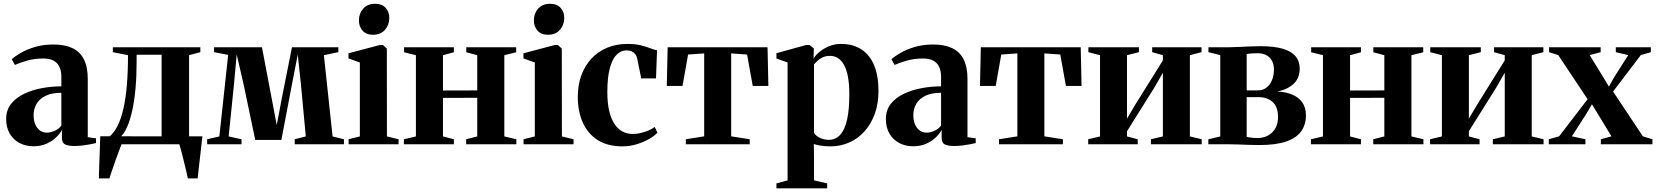

<svg xmlns="http://www.w3.org/2000/svg" viewBox="-20 -762 8747 1014"><path d="M157 10.5Q115.5 10.5 83 -6.8Q50.5 -24 31.5 -56.2Q12.5 -88.5 12.5 -133.5Q12.5 -181 39 -214Q65.5 -247 108.5 -267.2Q151.5 -287.5 202.8 -296.8Q254 -306 304 -306V-358Q304 -386.5 294.2 -408Q284.5 -429.5 264 -441.2Q243.5 -453 210 -453Q160 -453 120.8 -441.2Q81.5 -429.5 58.5 -419L42 -449Q58.5 -464.5 89.5 -482.5Q120.5 -500.5 164.2 -513.8Q208 -527 262.5 -527Q322 -527 362.2 -508Q402.5 -489 423 -448.8Q443.5 -408.5 443.5 -345V-37.5L487 -31.5V-6.5Q476.5 -4 458 -0.2Q439.5 3.5 417.5 6.2Q395.5 9 373 9Q341 9 324 0.8Q307 -7.5 307 -36V-76.5Q298 -57.5 277.2 -37.2Q256.5 -17 226 -3.2Q195.5 10.5 157 10.5ZM226.5 -61.5Q247 -61.5 268.5 -71Q290 -80.5 304 -98.5V-272Q255 -272 222.5 -256.8Q190 -241.5 173.8 -214.8Q157.5 -188 157.5 -153Q157.5 -125.5 166.5 -104.8Q175.5 -84 191.2 -72.8Q207 -61.5 226.5 -61.5Z M546 0V-37L559 -41Q583.5 -62.5 601.8 -99.2Q620 -136 632 -189.2Q644 -242.5 650 -312.5Q656 -382.5 656 -470.5L576 -486.5V-512.5H1038V-486.5L978.5 -470.5V0ZM619.5 -42H833.5V-473H701.5V-436Q701.5 -360 695.8 -295.8Q690 -231.5 679 -181Q668 -130.5 653 -95.2Q638 -60 619.5 -42ZM502 180Q503 145.5 504.2 108.5Q505.5 71.5 507 33.2Q508.5 -5 509.5 -42.5H674.5L623 -3Q617.5 10 608.8 33.8Q600 57.5 590 85.2Q580 113 571.5 138.5Q563 164 558 180ZM972 180Q968 161 962 135.5Q956 110 949.5 83.5Q943 57 937 34Q931 11 926.5 -2L904 -42H1049Q1046.5 -23 1044 0Q1041.5 23 1038.8 47.8Q1036 72.5 1033.2 96.5Q1030.5 120.5 1028 142Q1025.5 163.5 1024 180Z M1074 0V-26.5L1138.5 -41.5L1185 -472L1110.5 -486.5V-512.5H1363.5L1414.5 -244L1441.5 -101.5L1468.5 -244L1522 -512.5H1767V-486.5L1690.5 -470.5L1736.5 -41.5L1796.5 -26.5V0H1536.5V-26.5L1595 -41.5L1569.5 -314L1552.5 -474L1521.5 -314.5L1466 -23H1328L1267 -314.5L1230 -474.5L1215.5 -314.5L1187.5 -41.5L1255.5 -26.5V0Z M1821 0V-26.5L1880.5 -41.5V-432L1820.5 -453.5V-480.5L1986.5 -524.5H2002L2023 -505.5L2023.5 -41.5L2085 -26.5V0ZM1949.5 -578.5Q1914 -578.5 1894.8 -600.2Q1875.5 -622 1875.5 -654Q1875.5 -691 1898.2 -716.5Q1921 -742 1961 -742H1962Q1997 -742 2016.5 -720.8Q2036 -699.5 2036 -667Q2036 -630.5 2013.2 -604.5Q1990.5 -578.5 1950.5 -578.5Z M2113 0V-26.5L2176.5 -41.5V-470.5L2114 -486V-512.5H2377V-486L2319.5 -470.5V-284L2500.5 -284.5V-470.5L2442.5 -486V-512.5H2706V-486L2643.5 -470.5V-41.5L2707 -26.5V0H2442V-26.5L2500.5 -41.5V-245.5L2319.5 -245V-41.5L2377 -26.5V0Z M2745 0V-26.5L2804.5 -41.5V-432L2744.5 -453.5V-480.5L2910.5 -524.5H2926L2947 -505.5L2947.5 -41.5L3009 -26.5V0ZM2873.5 -578.5Q2838 -578.5 2818.8 -600.2Q2799.5 -622 2799.5 -654Q2799.5 -691 2822.2 -716.5Q2845 -742 2885 -742H2886Q2921 -742 2940.5 -720.8Q2960 -699.5 2960 -667Q2960 -630.5 2937.2 -604.5Q2914.5 -578.5 2874.5 -578.5Z M3267 11Q3189 11 3136.8 -22.2Q3084.5 -55.5 3058 -114.5Q3031.5 -173.5 3031.5 -250Q3031.5 -313 3050.2 -364.2Q3069 -415.5 3103.5 -452.5Q3138 -489.5 3186.2 -509.8Q3234.5 -530 3293 -530Q3335 -530 3364.2 -522.8Q3393.5 -515.5 3414.2 -507.2Q3435 -499 3450 -496.5L3444.5 -348H3366.5L3345 -453.5Q3342.5 -466 3335.5 -475.5Q3328.5 -485 3317 -490.5Q3305.5 -496 3289 -496Q3259.5 -496 3236.8 -473.5Q3214 -451 3200.8 -402.5Q3187.5 -354 3187.5 -276Q3187.5 -218.5 3197.2 -176.8Q3207 -135 3224.8 -107.8Q3242.5 -80.5 3267.5 -67.5Q3292.5 -54.5 3322.5 -54.5Q3342 -54.5 3363.5 -59.5Q3385 -64.5 3404.5 -72.8Q3424 -81 3438 -91.5L3452 -61Q3438 -45.5 3409.2 -28.8Q3380.5 -12 3343.5 -0.5Q3306.5 11 3267 11Z M3602 0V-26.5L3699 -42V-480L3614 -474L3584.5 -308H3501.5L3506 -512.5H4033.5L4038 -308H3955.5L3925.5 -474L3841.5 -480V-42L3939.5 -26.5V0Z M4080.5 232.5V206.5L4139.5 190.5V-432L4080.5 -453V-481L4238 -524.5H4255.5L4278 -506.5L4276.5 -452Q4284 -467 4304.8 -485.2Q4325.5 -503.5 4355.8 -516.8Q4386 -530 4422 -530Q4485 -530 4529.2 -501.2Q4573.5 -472.5 4596.5 -417Q4619.5 -361.5 4619.5 -281.5Q4619.5 -214.5 4599.8 -160.2Q4580 -106 4545.2 -67.8Q4510.5 -29.5 4464.5 -9.2Q4418.5 11 4366 11Q4339 11 4314 7Q4289 3 4278 -1.5L4279 70.5V190.5L4348.5 206.5V232.5ZM4356.5 -23.5Q4393 -23.5 4417.2 -50Q4441.5 -76.5 4453.5 -129.8Q4465.5 -183 4465.5 -262.5Q4465.5 -320 4457.8 -359Q4450 -398 4436 -421.8Q4422 -445.5 4403.5 -456.2Q4385 -467 4364.5 -467Q4341 -467 4324 -458.8Q4307 -450.5 4296.2 -440.2Q4285.5 -430 4279 -422.5V-60Q4288 -45 4309.8 -34.2Q4331.5 -23.5 4356.5 -23.5Z M4803 10.5Q4761.5 10.5 4729 -6.8Q4696.5 -24 4677.5 -56.2Q4658.5 -88.5 4658.5 -133.5Q4658.5 -181 4685 -214Q4711.5 -247 4754.5 -267.2Q4797.5 -287.5 4848.8 -296.8Q4900 -306 4950 -306V-358Q4950 -386.5 4940.2 -408Q4930.5 -429.5 4910 -441.2Q4889.5 -453 4856 -453Q4806 -453 4766.8 -441.2Q4727.5 -429.5 4704.5 -419L4688 -449Q4704.5 -464.5 4735.5 -482.5Q4766.5 -500.5 4810.2 -513.8Q4854 -527 4908.5 -527Q4968 -527 5008.2 -508Q5048.5 -489 5069 -448.8Q5089.5 -408.5 5089.5 -345V-37.5L5133 -31.5V-6.5Q5122.5 -4 5104 -0.2Q5085.5 3.5 5063.5 6.2Q5041.5 9 5019 9Q4987 9 4970 0.8Q4953 -7.5 4953 -36V-76.5Q4944 -57.5 4923.2 -37.2Q4902.5 -17 4872 -3.2Q4841.5 10.5 4803 10.5ZM4872.5 -61.5Q4893 -61.5 4914.5 -71Q4936 -80.5 4950 -98.5V-272Q4901 -272 4868.5 -256.8Q4836 -241.5 4819.8 -214.8Q4803.5 -188 4803.5 -153Q4803.5 -125.5 4812.5 -104.8Q4821.5 -84 4837.2 -72.8Q4853 -61.5 4872.5 -61.5Z M5256 0V-26.5L5353 -42V-480L5268 -474L5238.5 -308H5155.5L5160 -512.5H5687.5L5692 -308H5609.5L5579.5 -474L5495.5 -480V-42L5593.5 -26.5V0Z M5727 0V-26.5L5789.5 -41.5V-470.5L5728 -486.5V-512.5H5995V-486.5L5932 -470.5V-135.5L5978 -213L6121.5 -443V-470.5L6065 -486.5V-512.5H6325.5V-486.5L6264 -470.5V-41.5L6326.5 -26.5V0H6058.5V-26.5L6121.5 -41.5V-378L6075.5 -298L5932 -69V-41.5L5988.5 -26.5V0Z M6631 4Q6605 4 6576 3Q6547 2 6519.8 1Q6492.5 0 6471 0H6361.5V-26L6424.5 -41.5V-471L6362 -486.5V-512.5H6471.5Q6493.5 -512.5 6522 -514Q6550.5 -515.5 6581 -516.8Q6611.5 -518 6638 -518Q6708.5 -518 6754 -504.8Q6799.5 -491.5 6821.8 -465.2Q6844 -439 6844 -400.5Q6844 -349.5 6812.5 -319.8Q6781 -290 6726.5 -278.5Q6771 -276.5 6805 -262.2Q6839 -248 6858 -220.8Q6877 -193.5 6877 -152Q6877 -104 6852.2 -69Q6827.5 -34 6773.5 -15Q6719.5 4 6631 4ZM6619 -33Q6669 -33 6699.2 -63.2Q6729.5 -93.5 6729.5 -144Q6729.5 -198.5 6700.5 -223.8Q6671.5 -249 6627 -249H6564V-39Q6570.5 -37.5 6579 -36.2Q6587.5 -35 6597.8 -34Q6608 -33 6619 -33ZM6564 -284.5H6621.5Q6650 -284.5 6669.2 -299.8Q6688.5 -315 6698.2 -340Q6708 -365 6708 -395Q6708 -421.5 6697.8 -440.8Q6687.5 -460 6668 -470.5Q6648.5 -481 6621.5 -481Q6604.5 -481 6590.2 -479.8Q6576 -478.5 6564 -477Z M6903.5 0V-26.5L6967 -41.5V-470.5L6904.5 -486V-512.5H7167.5V-486L7110 -470.5V-284L7291 -284.5V-470.5L7233 -486V-512.5H7496.5V-486L7434 -470.5V-41.5L7497.5 -26.5V0H7232.5V-26.5L7291 -41.5V-245.5L7110 -245V-41.5L7167.5 -26.5V0Z M7532.5 0V-26.5L7595 -41.5V-470.5L7533.5 -486.5V-512.5H7800.5V-486.5L7737.5 -470.5V-135.5L7783.5 -213L7927 -443V-470.5L7870.5 -486.5V-512.5H8131V-486.5L8069.5 -470.5V-41.5L8132 -26.5V0H7864V-26.5L7927 -41.5V-378L7881 -298L7737.5 -69V-41.5L7794 -26.5V0Z M8214 -42 8364.5 -238 8209.5 -471 8161 -486.5V-512.5H8433.5V-486.5L8375.5 -471L8445.5 -357L8477 -304.5L8503 -351L8579 -471L8513.5 -486.5V-512.5H8698.5V-486.5L8645.5 -471L8499 -278.5L8656.5 -42L8707 -26.5V0H8434.5V-26.5L8490.5 -42L8421.5 -155.5L8387.5 -211.5L8358.5 -162L8281.5 -42L8353 -26.5V0H8159.5V-26.5Z"/></svg>

Font: Merriweather 120pt
Style: Bold
Weight: 700
Designer: Eben Sorkin
Foundry: Eben Sorkin
Version: Version 2.100